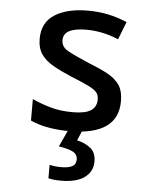

<svg xmlns="http://www.w3.org/2000/svg" viewBox="-55 -595 710 882"><g transform="rotate(5 300.0 -154.5)"><path d="M277 10Q227 10 181 2Q135 -6 98 -23V-122Q135 -105 181 -91.5Q227 -78 285 -78Q343 -78 369 -95Q395 -112 395 -146Q395 -167 384 -179.5Q373 -192 345.5 -205.5Q318 -219 268 -239Q218 -260 181.5 -280.5Q145 -301 125 -329Q105 -357 105 -401Q105 -476 162 -512.5Q219 -549 316 -549Q363 -549 407 -540Q451 -531 496 -512L464 -430Q422 -447 386.5 -454Q351 -461 315 -461Q210 -461 210 -404Q210 -373 240 -356Q270 -339 336 -311Q387 -291 424.5 -271.5Q462 -252 482 -224Q502 -196 502 -147Q502 10 277 10ZM260 240Q224 240 201 234V172Q224 178 256 178Q287 178 305 169Q323 160 323 137Q323 113 300.5 101.5Q278 90 236 84L277 -5H340L317 49Q354 57 379.5 77.5Q405 98 405 139Q405 185 368 212.5Q331 240 260 240Z"/></g></svg>

Font: Noto Sans Mono Medium
Style: Regular
Weight: 500
Designer: Monotype Design Team
Foundry: Monotype Imaging Inc.
Version: Version 2.014